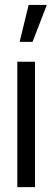

<svg xmlns="http://www.w3.org/2000/svg" viewBox="-20 -770 214 790"><path d="M60.8 -597.8 97.8 -749.8H172.6L114 -597.8ZM51.2 0V-516H124V0Z"/></svg>

Font: Stick No Bills ExtraLight
Style: Regular
Weight: 200
Designer: Kosala Senevirathne, Siva Puranthara, Lasantha Premarathna, Tharique Azeez
Foundry: mooniak
Version: Version 2.000